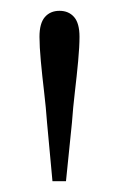

<svg xmlns="http://www.w3.org/2000/svg" viewBox="-20 -819 220 355"><path d="M90 -799Q107 -799 117 -787.5Q127 -776 127 -751Q127 -733 124.5 -706Q122 -679 118.5 -649.5Q115 -620 113 -592L102 -484H77L67 -592Q65 -620 61.5 -649.5Q58 -679 55.5 -706Q53 -733 53 -751Q53 -776 63 -787.5Q73 -799 90 -799Z"/></svg>

Font: Noto Serif TC
Style: Regular
Weight: 200
Designer: Ryoko NISHIZUKA 西塚涼子 (kana & ideographs); Frank Grießhammer (Latin, Greek & Cyrillic); Wenlong ZHANG 张文龙 (bopomofo); San
Foundry: Adobe
Version: Version 2.001;hotconv 1.1.0;makeotfexe 2.6.0